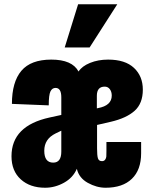

<svg xmlns="http://www.w3.org/2000/svg" viewBox="-20 -869 727 902"><path d="M284 -646 347 -849H531L401 -646ZM192 13Q121 13 77.5 -26.5Q34 -66 34 -135Q34 -278 213 -317L268 -329V-412Q268 -456 241 -456Q225 -456 217 -439.5Q209 -423 209 -374L36 -381Q36 -484 80.5 -536.5Q125 -589 221 -589Q319 -589 349 -533Q365 -558 403 -573.5Q441 -589 488 -589Q568 -589 609.5 -550Q651 -511 651 -448Q651 -383 612.5 -348.5Q574 -314 501 -297L436 -282V-172Q436 -139 440 -125.5Q444 -112 459 -112Q469 -112 474 -119Q479 -126 479.5 -134Q480 -142 480 -160V-202H643V-149Q643 -71 599.5 -29Q556 13 476 13Q434 13 392.5 -10Q351 -33 341 -76Q323 -34 280.5 -10.5Q238 13 192 13ZM435 -360 440 -361Q505 -373 505 -420Q505 -438 496 -450Q487 -462 472 -462Q435 -462 435 -419ZM230 -105Q268 -105 268 -157V-255L241 -242Q188 -216 188 -161Q188 -105 230 -105Z"/></svg>

Font: Oswald Heavy
Style: Regular
Weight: 400
Designer: Vernon Adams
Foundry: Vernon Adams
Version: Version 4.101